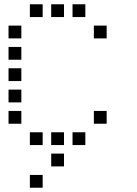

<svg xmlns="http://www.w3.org/2000/svg" viewBox="-20 -700 640 900"><path d="M121 -680Q120 -680 120 -680Q120 -680 120 -679V-621Q120 -620 120 -620Q120 -620 121 -620H179Q180 -620 180 -620Q180 -620 180 -621V-679Q180 -680 180 -680Q180 -680 179 -680ZM221 -680Q220 -680 220 -680Q220 -680 220 -679V-621Q220 -620 220 -620Q220 -620 221 -620H279Q280 -620 280 -620Q280 -620 280 -621V-679Q280 -680 280 -680Q280 -680 279 -680ZM321 -680Q320 -680 320 -680Q320 -680 320 -679V-621Q320 -620 320 -620Q320 -620 321 -620H379Q380 -620 380 -620Q380 -620 380 -621V-679Q380 -680 380 -680Q380 -680 379 -680ZM21 -580Q20 -580 20 -580Q20 -580 20 -579V-521Q20 -520 20 -520Q20 -520 21 -520H79Q80 -520 80 -520Q80 -520 80 -521V-579Q80 -580 80 -580Q80 -580 79 -580ZM421 -580Q420 -580 420 -580Q420 -580 420 -579V-521Q420 -520 420 -520Q420 -520 421 -520H479Q480 -520 480 -520Q480 -520 480 -521V-579Q480 -580 480 -580Q480 -580 479 -580ZM21 -480Q20 -480 20 -480Q20 -480 20 -479V-421Q20 -420 20 -420Q20 -420 21 -420H79Q80 -420 80 -420Q80 -420 80 -421V-479Q80 -480 80 -480Q80 -480 79 -480ZM21 -380Q20 -380 20 -380Q20 -380 20 -379V-321Q20 -320 20 -320Q20 -320 21 -320H79Q80 -320 80 -320Q80 -320 80 -321V-379Q80 -380 80 -380Q80 -380 79 -380ZM21 -280Q20 -280 20 -280Q20 -280 20 -279V-221Q20 -220 20 -220Q20 -220 21 -220H79Q80 -220 80 -220Q80 -220 80 -221V-279Q80 -280 80 -280Q80 -280 79 -280ZM21 -180Q20 -180 20 -180Q20 -180 20 -179V-121Q20 -120 20 -120Q20 -120 21 -120H79Q80 -120 80 -120Q80 -120 80 -121V-179Q80 -180 80 -180Q80 -180 79 -180ZM421 -180Q420 -180 420 -180Q420 -180 420 -179V-121Q420 -120 420 -120Q420 -120 421 -120H479Q480 -120 480 -120Q480 -120 480 -121V-179Q480 -180 480 -180Q480 -180 479 -180ZM121 -80Q120 -80 120 -80Q120 -80 120 -79V-21Q120 -20 120 -20Q120 -20 121 -20H179Q180 -20 180 -20Q180 -20 180 -21V-79Q180 -80 180 -80Q180 -80 179 -80ZM221 -80Q220 -80 220 -80Q220 -80 220 -79V-21Q220 -20 220 -20Q220 -20 221 -20H279Q280 -20 280 -20Q280 -20 280 -21V-79Q280 -80 280 -80Q280 -80 279 -80ZM321 -80Q320 -80 320 -80Q320 -80 320 -79V-21Q320 -20 320 -20Q320 -20 321 -20H379Q380 -20 380 -20Q380 -20 380 -21V-79Q380 -80 380 -80Q380 -80 379 -80ZM221 20Q220 20 220 20Q220 20 220 21V79Q220 80 220 80Q220 80 221 80H279Q280 80 280 80Q280 80 280 79V21Q280 20 280 20Q280 20 279 20ZM121 120Q120 120 120 120Q120 120 120 121V179Q120 180 120 180Q120 180 121 180H179Q180 180 180 180Q180 180 180 179V121Q180 120 180 120Q180 120 179 120Z"/></svg>

Font: Doto Medium
Style: Regular
Weight: 500
Monospace: yes
Version: Version 1.000